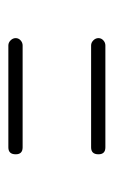

<svg xmlns="http://www.w3.org/2000/svg" viewBox="76 -514 278 471"><g transform="rotate(-90 215.5 -278.0)"><path d="M73 -176Q73 -194 90 -194H340Q347 -194 352.5 -188.5Q358 -183 358 -176Q358 -169 352.5 -164Q347 -159 340 -159H90Q73 -159 73 -176ZM73 -379Q73 -397 90 -397H340Q347 -397 352.5 -391.5Q358 -386 358 -379Q358 -372 352.5 -367Q347 -362 340 -362H90Q73 -362 73 -379Z"/></g></svg>

Font: Dosis
Style: ExtraLight
Weight: 250
Designer: Edgar Tolentino, Pablo Impallari, Igino Marini
Foundry: Edgar Tolentino, Pablo Impallari, Igino Marini
Version: Version 1.007